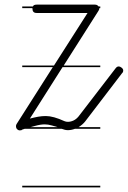

<svg xmlns="http://www.w3.org/2000/svg" viewBox="-20 -570 552 829"><path d="M413 -14H304Q288 -8 273 -8Q261 -8 246 -14H87L75 -10L73 -8Q67 -7 65 -7Q59 -7 54 -12Q49 -17 49 -26Q49 -30 52 -35L208 -280H76V-287H213L358 -514H138Q120 -514 120 -533V-535H76V-542H122Q125 -550 138 -550H390Q399 -550 404 -544Q405 -543 406 -542H413V-535H409V-534Q409 -529 405 -523L255 -287H413V-280H250L109 -58Q128 -63 144.5 -66Q161 -69 178 -69Q210 -69 258 -47Q265 -44 273 -44Q285 -44 297 -49.5Q309 -55 319 -67L479 -275Q485 -283 492 -283Q499 -283 505.5 -277.5Q512 -272 512 -266Q512 -258 507 -254L348 -46Q336 -31 319 -21H413ZM413 239H76V232H413ZM205 -28Q188 -33 173 -33Q155 -33 130 -26Q121 -24 111 -21H229Q217 -25 205 -28Z"/></svg>

Font: Gruenewald VA 1. Klasse
Style: Regular
Weight: 400
Designer: Peter Wiegel
Foundry: Peter Wiegel, nach dem Schriftentwurf von Dr. H. Gr¸newald
Version: Version 0.007